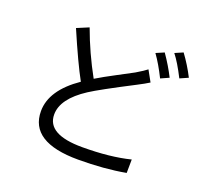

<svg xmlns="http://www.w3.org/2000/svg" viewBox="-140 -984 1281 1189"><g transform="rotate(20 500.0 -389.5)"><path d="M746.1 -567.9Q719.2 -550.8 670.9 -525.9Q461.9 -418 398.9 -377Q252.9 -282.2 252.9 -178.2Q252.9 -46.9 484.9 -46.9Q668 -46.9 799.8 -80.1L798.8 8.8Q659.2 34.2 487.8 34.2Q168.9 34.2 168.9 -169.9Q168.9 -308.1 338.9 -424.8Q284.2 -523.9 196.8 -727.1L274.9 -759.8Q329.1 -610.8 407.2 -469.2Q458 -500 534.2 -540L636.2 -594.2Q688 -625 706.1 -640.1ZM765.1 -772.9Q813 -704.1 847.2 -636.2L793 -611.8Q752.9 -692.9 711.9 -750ZM875 -813Q922.9 -748 959 -676.8L904.8 -652.8Q858.9 -743.2 821.8 -790Z"/></g></svg>

Font: Black Ops One [rus by aLiNcE]
Style: Regular
Weight: 400
Designer: James Grieshaber
Foundry: James Grieshaber
Version: Version 1.002;May 25, 2024;FontCreator 13.0.0.2680 64-bit